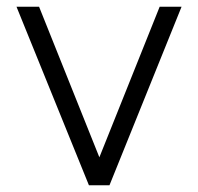

<svg xmlns="http://www.w3.org/2000/svg" viewBox="-20 -550 588 570"><path d="M519 -530H454L275 -83L96 -530H29L244 0H305Z"/></svg>

Font: 18Franklin Light
Style: Regular
Weight: 300
Designer: Pablo Impallari, Rodrigo Fuenzalida (Modified by Dan O. Williams)
Version: Version 0.025;PS 000.025;hotconv 1.0.88;makeotf.lib2.5.64775